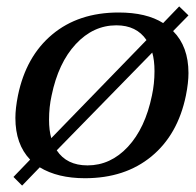

<svg xmlns="http://www.w3.org/2000/svg" viewBox="-20 -546 612 599"><path d="M520 -449Q568 -401 568 -318Q568 -288 560 -248Q535 -126 452.5 -58Q370 10 245 10Q160 10 104 -24L49 33L22 6L74 -48Q28 -96 28 -178Q28 -208 36 -248Q61 -370 143 -438.5Q225 -507 350 -507Q437 -507 489 -474L539 -526L568 -498ZM133 -173Q133 -139 140 -115L437 -421Q406 -467 343 -467Q271 -467 216.5 -408.5Q162 -350 141 -248Q133 -212 133 -173ZM462 -324Q462 -358 455 -382L157 -77Q188 -30 253 -30Q325 -30 379 -88Q433 -146 454 -248Q462 -285 462 -324Z"/></svg>

Font: Trirong Medium
Style: Italic
Weight: 500
Italic angle: -12°
Designer: Katatrad Team
Foundry: CadsonDemak
Version: Version 1.001